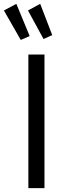

<svg xmlns="http://www.w3.org/2000/svg" viewBox="-67 -969 328 989"><path d="M17.1 -949.2 85.9 -783.2 40 -763.2 -46.9 -915ZM140.1 -949.2 202.1 -788.1 157.2 -768.1 77.1 -915ZM162.1 -688V0H79.1V-688Z"/></svg>

Font: Fira Sans Compressed Book
Style: Regular
Weight: 350
Width: 1
Designer: Carrois Corporate & Edenspiekermann AG
Foundry: Carrois Corporate GbR & Edenspiekermann AG
Version: Version 4.203;PS 004.203;hotconv 1.0.88;makeotf.lib2.5.64775